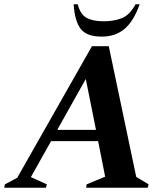

<svg xmlns="http://www.w3.org/2000/svg" viewBox="-53 -882 790 902"><path d="M-33 0 -30 -16 28 -47 379 -665H458L587 -51L645 -16L641 0H352L354 -16L441 -52L408 -219H187L92 -50L167 -16L163 0ZM216 -272H398L350 -511ZM425 -710Q354 -710 326 -746.5Q298 -783 293 -862H312Q325 -813 355 -797.5Q385 -782 434 -782Q482 -782 519 -796.5Q556 -811 584 -862H603Q576 -784 533 -747Q490 -710 425 -710Z"/></svg>

Font: Spectral
Style: Bold Italic
Weight: 700
Italic angle: -10°
Designer: Jean-Baptiste Levee
Foundry: Production Type
Version: Version 2.001